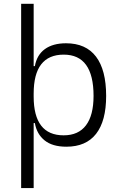

<svg xmlns="http://www.w3.org/2000/svg" viewBox="-20 -752 626 997"><path d="M89.8 224.6V-732.4H154.8V-408.7H161.1Q171.4 -466.8 213.1 -497.1Q254.9 -527.3 322.8 -527.3Q425.8 -527.3 478.5 -458Q531.2 -388.7 531.2 -253.9Q531.2 -124 479 -57.1Q426.8 9.8 324.7 9.8Q252.4 9.8 211.7 -22.9Q170.9 -55.7 161.1 -112.8H154.8V224.6ZM154.8 -251Q154.8 -49.3 310.5 -49.3Q387.2 -49.3 426.5 -101.3Q465.8 -153.3 465.8 -253.9Q465.8 -468.3 311 -468.3Q154.8 -468.3 154.8 -266.1Z"/></svg>

Font: CaskaydiaCove NFP Light
Style: Regular
Weight: 300
Designer: Aaron Bell
Foundry: Saja Typeworks
Version: Version 2111.001; VTT 6.35;Nerd Fonts 3.1.1